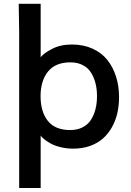

<svg xmlns="http://www.w3.org/2000/svg" viewBox="-20 -751 669 982"><path d="M78.1 210.4V-588.4L75.7 -731.4H188V-458Q201.2 -477.1 244.9 -500.2Q288.6 -523.4 347.2 -523.4Q406.2 -523.4 452.9 -502.4Q499.5 -481.4 528.8 -444.6Q558.1 -407.7 573.5 -359.4Q588.9 -311 588.9 -254.4Q588.9 -210.9 580.1 -172.4Q571.3 -133.8 552.5 -100.3Q533.7 -66.9 506.6 -42.7Q479.5 -18.6 440.4 -4.6Q401.4 9.3 354.5 9.3Q319.3 9.3 287.8 1.2Q256.3 -6.8 236.3 -18.6Q216.3 -30.3 204.3 -40.3Q192.4 -50.3 188 -57.6V210.4ZM338.9 -85.9Q375.5 -85.9 402.6 -99.9Q429.7 -113.8 445.3 -138.4Q460.9 -163.1 468.5 -193.4Q476.1 -223.6 476.1 -259.3Q476.1 -294.9 468.5 -325Q460.9 -355 445.6 -379.6Q430.2 -404.3 403.1 -418.2Q376 -432.1 339.8 -432.1Q263.7 -432.1 225.6 -385Q187.5 -337.9 187.5 -259.3Q187.5 -179.7 224.6 -132.8Q261.7 -85.9 338.9 -85.9Z"/></svg>

Font: Oxygen
Style: Bold
Weight: 700
Designer: vernon adams
Foundry: Vernon Adams
Version: Version 0.2.3 webfont; ttfautohint (v0.93.3-1d66) -l 8 -r 50